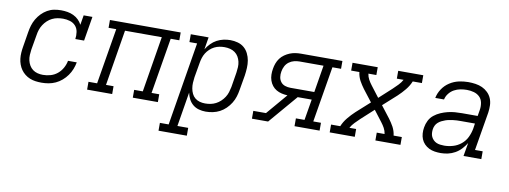

<svg xmlns="http://www.w3.org/2000/svg" viewBox="-60 -868 3721 1403"><g transform="rotate(10 1800.0 -166.5)"><path d="M250 8Q227 8 205 5Q183 2 163 -6Q143 -14 126 -27.5Q109 -41 97 -58Q85 -75 77.5 -95.5Q70 -116 67.5 -138Q65 -160 66.5 -182.5Q68 -205 72 -228L90 -338Q94 -364 101.5 -389Q109 -414 122.5 -437.5Q136 -461 155.5 -481Q175 -501 198.5 -514.5Q222 -528 248 -533Q274 -538 300 -538Q324 -538 347.5 -534Q371 -530 392 -520Q413 -510 429.5 -494Q446 -478 456 -458L468 -530H533L503 -349H438Q442 -375 438 -401.5Q434 -428 417.5 -446.5Q401 -465 376 -472.5Q351 -480 325 -480Q305 -480 284.5 -476.5Q264 -473 244.5 -463.5Q225 -454 209 -439Q193 -424 181.5 -406Q170 -388 163.5 -368.5Q157 -349 154 -328L135 -218Q132 -198 131 -177Q130 -156 134.5 -136.5Q139 -117 149 -100Q159 -83 174.5 -71.5Q190 -60 209.5 -55Q229 -50 250 -50Q278 -50 306 -58Q334 -66 356.5 -84.5Q379 -103 393.5 -129Q408 -155 413 -183H478Q473 -156 463 -131Q453 -106 437 -83.5Q421 -61 399.5 -42.5Q378 -24 353 -12.5Q328 -1 302 3.5Q276 8 250 8Z M587 0V-58H651L720 -472H663V-530H1188V-472H1124L1055 -58H1112V0H926V-58H990L1058 -472H785L717 -58H773V0Z M1153 205V147H1218L1320 -472H1263V-530H1395L1380 -439Q1394 -462 1413.5 -482Q1433 -502 1456.5 -514.5Q1480 -527 1505.5 -532.5Q1531 -538 1556 -538Q1584 -538 1611 -530.5Q1638 -523 1658 -506Q1678 -489 1690 -464.5Q1702 -440 1706.5 -413.5Q1711 -387 1709.5 -358.5Q1708 -330 1704 -302L1685 -192Q1681 -166 1673 -140.5Q1665 -115 1650.5 -91.5Q1636 -68 1615.5 -48Q1595 -28 1571 -15.5Q1547 -3 1520.5 2.5Q1494 8 1468 8Q1441 8 1416 1Q1391 -6 1372 -22Q1353 -38 1341.5 -60.5Q1330 -83 1325 -108L1283 147H1363V205ZM1453 -50Q1474 -50 1494 -54Q1514 -58 1532.5 -67.5Q1551 -77 1567 -92Q1583 -107 1594.5 -125Q1606 -143 1612 -162.5Q1618 -182 1622 -202L1640 -312Q1643 -332 1644 -353Q1645 -374 1640.5 -393.5Q1636 -413 1626 -430Q1616 -447 1600 -458.5Q1584 -470 1564 -475Q1544 -480 1523 -480Q1504 -480 1485 -476.5Q1466 -473 1448 -464Q1430 -455 1414.5 -440.5Q1399 -426 1388.5 -409Q1378 -392 1372 -373Q1366 -354 1363 -335L1344 -225Q1341 -204 1340 -183Q1339 -162 1342.5 -142Q1346 -122 1354.5 -104Q1363 -86 1378 -73.5Q1393 -61 1412.5 -55.5Q1432 -50 1453 -50Z M1810 0V-58H1904L2036 -213Q2014 -214 1992.5 -219Q1971 -224 1953 -234.5Q1935 -245 1922 -261.5Q1909 -278 1902 -298.5Q1895 -319 1894.5 -341.5Q1894 -364 1898 -386Q1901 -406 1908.5 -426.5Q1916 -447 1929 -464.5Q1942 -482 1960.5 -495Q1979 -508 1999 -516Q2019 -524 2039.5 -527Q2060 -530 2081 -530H2388V-472H2324L2255 -58H2312V0H2126V-58H2190L2216 -213H2112L1930 0ZM2048 -271H2225L2258 -472H2081Q2061 -472 2040.5 -467Q2020 -462 2002.5 -449Q1985 -436 1975 -416.5Q1965 -397 1962 -377Q1958 -356 1961 -335.5Q1964 -315 1976 -299.5Q1988 -284 2007.5 -277.5Q2027 -271 2048 -271Z M2387 0V-58H2455Q2469 -92 2493.5 -122Q2518 -152 2546 -178L2646 -268L2578 -356Q2569 -369 2560 -382Q2551 -395 2543.5 -409.5Q2536 -424 2531 -439.5Q2526 -455 2524 -472H2463V-530H2650V-472H2591Q2594 -449 2605 -429Q2616 -409 2630 -391L2692 -310L2785 -395Q2804 -413 2822 -431.5Q2840 -450 2852 -472H2802V-530H2988V-472H2920Q2906 -438 2881.5 -408Q2857 -378 2829 -352L2729 -262L2797 -174Q2806 -161 2815 -148Q2824 -135 2831.5 -120.5Q2839 -106 2844 -90.5Q2849 -75 2851 -58H2912V0H2726V-58H2784Q2781 -81 2770 -101Q2759 -121 2745 -139L2683 -220L2590 -135Q2571 -117 2553 -98.5Q2535 -80 2523 -58H2573V0Z M3211 8Q3188 8 3166 4.5Q3144 1 3124.5 -8.5Q3105 -18 3090 -33.5Q3075 -49 3067 -68.5Q3059 -88 3057.5 -111Q3056 -134 3060 -156Q3064 -182 3076.5 -207Q3089 -232 3111 -249.5Q3133 -267 3158.5 -278Q3184 -289 3210.5 -295.5Q3237 -302 3263 -304Q3289 -306 3315 -306H3431L3439 -354Q3443 -380 3438 -406Q3433 -432 3415.5 -449Q3398 -466 3373 -473Q3348 -480 3321 -480Q3297 -480 3273 -475.5Q3249 -471 3227 -459Q3205 -447 3189 -426.5Q3173 -406 3168 -382H3103Q3110 -418 3131 -449.5Q3152 -481 3183.5 -501.5Q3215 -522 3250.5 -530Q3286 -538 3321 -538Q3348 -538 3375 -534Q3402 -530 3425 -519.5Q3448 -509 3466.5 -491Q3485 -473 3495 -449.5Q3505 -426 3506 -398.5Q3507 -371 3503 -344L3455 -58H3512V0H3380L3397 -99Q3382 -75 3362 -53.5Q3342 -32 3317 -18Q3292 -4 3265 2Q3238 8 3211 8ZM3227 -50Q3259 -50 3292 -59.5Q3325 -69 3352 -91Q3379 -113 3394 -144Q3409 -175 3415 -208L3421 -248H3315Q3301 -248 3287 -247.5Q3273 -247 3259 -245Q3245 -243 3231 -240.5Q3217 -238 3203 -233Q3189 -228 3176 -221.5Q3163 -215 3151.5 -205Q3140 -195 3133.5 -181.5Q3127 -168 3125 -154Q3123 -140 3124 -125Q3125 -110 3131 -97.5Q3137 -85 3147 -75Q3157 -65 3169.5 -59.5Q3182 -54 3197 -52Q3212 -50 3227 -50Z"/></g></svg>

Font: Iosevka Curly Slab LtExObl
Style: Regular
Weight: 300
Width: 7
Italic angle: -9°
Monospace: yes
Designer: Belleve Invis
Foundry: Belleve Invis
Version: Version 11.1.0; ttfautohint (v1.8.3)